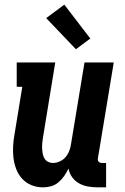

<svg xmlns="http://www.w3.org/2000/svg" viewBox="-20 -799 540 827"><path d="M165 8Q139 8 115.5 -1.5Q92 -11 75.5 -29Q59 -47 50 -70.5Q41 -94 38 -119Q35 -144 36.5 -170.5Q38 -197 43 -223L76 -425H52V-530H218L165 -206Q163 -195 162 -183Q161 -171 161.5 -159.5Q162 -148 164 -137Q166 -126 171.5 -116.5Q177 -107 187 -102Q197 -97 208 -97Q223 -97 238 -104Q253 -111 263 -123Q273 -135 278.5 -149.5Q284 -164 286 -179L344 -530H470L402 -119Q401 -114 401.5 -110Q402 -106 404.5 -103Q407 -100 411 -98.5Q415 -97 420 -97H437V8H402Q381 8 360 4.5Q339 1 321 -9Q303 -19 291 -35.5Q279 -52 275 -73Q267 -56 256.5 -41Q246 -26 232 -14Q218 -2 200.5 3Q183 8 165 8ZM307 -587 179 -721 257 -779 369 -633Z"/></svg>

Font: Iosevka Slab Extrabold
Style: Italic
Weight: 800
Italic angle: -9°
Monospace: yes
Designer: Belleve Invis
Foundry: Belleve Invis
Version: Version 11.1.0; ttfautohint (v1.8.3)